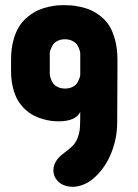

<svg xmlns="http://www.w3.org/2000/svg" viewBox="-20 -724 536 744"><path d="M435.1 -494.1V-454.1Q435.1 -418.9 434.6 -340.1Q434.1 -261.2 434.1 -249Q434.1 -189.9 411.9 -133.1Q389.6 -76.2 348.4 -38.1Q307.1 0 258.8 0Q224.6 -2 205.8 -20.3Q187 -38.6 187 -64Q187 -99.6 224.1 -127.9Q249 -147 261 -158.4Q272.9 -169.9 280.5 -189Q288.1 -208 289.6 -228.3Q291 -248.5 291 -290Q272.5 -253.9 207 -253.9Q192.9 -253.9 178.7 -255.6Q164.6 -257.3 145.8 -262.7Q127 -268.1 110.4 -276.6Q93.8 -285.2 77.4 -300.3Q61 -315.4 49.3 -335Q37.6 -354.5 30.3 -383.8Q22.9 -413.1 22.9 -448.2V-494.1Q22.9 -535.6 32.2 -569.1Q41.5 -602.5 55.7 -623.8Q69.8 -645 90.1 -660.9Q110.4 -676.8 128.7 -684.8Q147 -692.9 168.2 -697.5Q189.5 -702.1 201.7 -703.1Q213.9 -704.1 226.1 -704.1Q241.7 -704.1 255.4 -703.1Q269 -702.1 291.3 -697.5Q313.5 -692.9 331.5 -684.8Q349.6 -676.8 369.9 -661.1Q390.1 -645.5 403.6 -624Q417 -602.5 426 -569.1Q435.1 -535.6 435.1 -494.1ZM291 -513.2Q291 -515.6 290.8 -519.5Q290.5 -523.4 287.1 -533.4Q283.7 -543.5 278.3 -551.3Q272.9 -559.1 260.7 -565.4Q248.5 -571.8 231.9 -571.8Q215.3 -571.8 203.1 -565.7Q190.9 -559.6 185.5 -551Q180.2 -542.5 176.8 -533.9Q173.3 -525.4 172.9 -519.5V-513.2V-439.9Q172.9 -437.5 173.1 -433.6Q173.3 -429.7 176.8 -419.4Q180.2 -409.2 185.5 -401.4Q190.9 -393.6 203.1 -387.2Q215.3 -380.9 231.9 -380.9Q248.5 -380.9 260.7 -387Q272.9 -393.1 278.3 -401.6Q283.7 -410.2 287.1 -418.9Q290.5 -427.7 291 -433.6V-439.9Z"/></svg>

Font: Concert One
Style: Regular
Weight: 400
Designer: Johan Kallas, Mihkel Virkus
Foundry: Johan Kallas, Mihkel Virkus
Version: Version 1.003